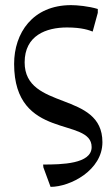

<svg xmlns="http://www.w3.org/2000/svg" viewBox="-20 -501 419 748"><path d="M361 -451V-466C325 -477 280 -481 257 -481C107 -481 35 -372 35 -252C35 49 337 -47 337 72C337 138 220 140 148 140L149 151L177 227C254 227 379 162 379 53C379 -148 76 -69 76 -258C76 -363 160 -394 241 -394C300 -394 328 -383 341 -378Z"/></svg>

Font: STIX Two Math
Style: Regular
Weight: 400
Designer: Ross Mills, John Hudson & Paul Hanslow, Tiro Typeworks Ltd; with portions MicroPress Inc., with additions and correction
Foundry: Tiro Typeworks Ltd
Version: Version 2.02 b142